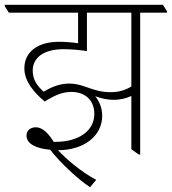

<svg xmlns="http://www.w3.org/2000/svg" viewBox="-46 -642 719 804"><path d="M197 -13C307 -13 382 -74 382 -157C382 -187 372 -215 353 -239C377 -230 403 -224 430 -224C460 -224 484 -231 504 -240V-17L535 5H541V-589H653V-595L636 -622H-26V-616L-9 -589H281V-461C254 -465 226 -467 201 -467C111 -467 56 -424 56 -356C56 -301 97 -254 141 -217C188 -246 219 -257 253 -257C314 -257 349 -219 349 -165C349 -95 285 -48 186 -48C184 -48 181 -48 179 -48C159 -80 134 -109 104 -109C81 -109 65 -95 65 -74C65 -41 103 -20 164 -15C204 36 273 103 331 142L357 111C295 79 229 22 197 -13ZM244 -292C207 -292 173 -280 137 -258C110 -282 91 -308 91 -346C91 -402 139 -436 220 -436C253 -436 286 -433 318 -428V-589H504V-280C479 -264 450 -256 417 -256C341 -256 307 -292 244 -292Z"/></svg>

Font: Noto Serif Devanagari SemiCondensed ExtraLight
Style: Regular
Weight: 200
Width: 4
Designer: Universal Thirst, Indian Type Foundry and the Monotype Design Team
Foundry: Monotype Imaging Inc.
Version: Version 2.004